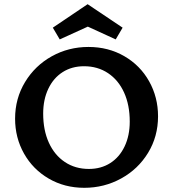

<svg xmlns="http://www.w3.org/2000/svg" viewBox="-20 -889 825 916"><path d="M265 -701 232 -757 398 -869 565 -757 532 -701 399 -762ZM734 -334Q734 -238 686.5 -160Q639 -82 558 -37.5Q477 7 382 7Q288 7 212.5 -37Q137 -81 94.5 -156.5Q52 -232 52 -323Q52 -419 99.5 -497.5Q147 -576 227 -620.5Q307 -665 402 -665Q497 -665 573 -621Q649 -577 691.5 -501Q734 -425 734 -334ZM599 -309Q599 -388 572 -447.5Q545 -507 495.5 -540Q446 -573 381 -573Q323 -573 279 -545Q235 -517 210.5 -465.5Q186 -414 186 -347Q186 -268 213 -208.5Q240 -149 289.5 -116Q339 -83 404 -83Q462 -83 506 -111Q550 -139 574.5 -190.5Q599 -242 599 -309Z"/></svg>

Font: Ysabeau SC
Style: Bold
Weight: 700
Designer: Christian Thalmann (Catharsis Fonts)
Version: Version 0.003